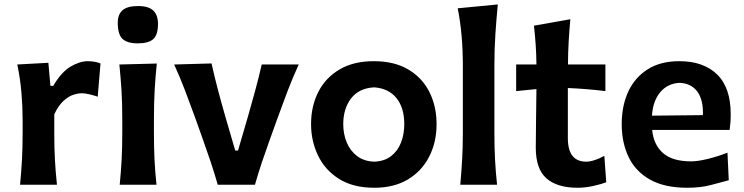

<svg xmlns="http://www.w3.org/2000/svg" viewBox="-20 -841 3386 874"><path d="M71.3 0Q77.1 -59.6 80.1 -115Q83 -170.4 83 -238.3V-293Q83 -355 77.6 -418.7Q72.3 -482.4 58.6 -547.4L200.2 -555.2L209.5 -450.2H222.2Q260.3 -514.2 302 -538.3Q343.8 -562.5 379.4 -562.5Q392.1 -562.5 407.7 -560.3Q423.3 -558.1 437.5 -552.2L424.8 -400.9Q406.2 -407.2 386.2 -411.9Q366.2 -416.5 352.1 -416.5Q334.5 -416.5 312.7 -409.2Q291 -401.9 268.6 -381.3Q246.1 -360.8 227.1 -320.8V-231Q227.1 -168.5 230 -114Q232.9 -59.6 239.3 0Z M524.9 0Q530.8 -59.6 533.7 -115Q536.6 -170.4 536.6 -238.3V-293Q536.6 -372.6 533 -430.4Q529.3 -488.3 523.4 -547.4L693.8 -551.8Q687.5 -491.7 684.1 -432.9Q680.7 -374 680.7 -293V-238.3Q680.7 -170.4 683.3 -115Q686 -59.6 692.4 0ZM607.4 -643.6Q559.6 -643.6 537.8 -663.8Q516.1 -684.1 516.1 -737.3Q516.1 -775.4 537.8 -794.4Q559.6 -813.5 608.4 -813.5Q656.2 -813.5 677.7 -793Q699.2 -772.5 699.2 -731.9Q699.2 -682.6 677.7 -663.1Q656.2 -643.6 607.4 -643.6Z M971.2 0Q956.5 -51.8 939 -104.2Q921.4 -156.7 903.3 -207L868.7 -304.2Q846.7 -364.7 823.5 -426Q800.3 -487.3 772.9 -547.4L942.9 -552.2Q956.5 -491.2 972.4 -430.9Q988.3 -370.6 1005.9 -309.6L1050.8 -155.8H1063.5L1108.4 -309.6Q1126.5 -372.1 1142.3 -430.9Q1158.2 -489.7 1171.4 -547.4H1339.8Q1312 -486.8 1288.6 -425.3Q1265.1 -363.8 1243.2 -302.7L1208 -205.1Q1189.5 -153.3 1172.4 -102.8Q1155.3 -52.2 1140.6 0Z M1684.1 13.7Q1586.9 13.7 1522.9 -26.9Q1459 -67.4 1427.5 -133.5Q1396 -199.7 1396 -275.9Q1396 -357.9 1429.2 -422.9Q1462.4 -487.8 1526.1 -525.1Q1589.8 -562.5 1681.2 -562.5Q1775.4 -562.5 1839.1 -524.4Q1902.8 -486.3 1935.1 -421.4Q1967.3 -356.4 1967.3 -275.9Q1967.3 -193.8 1933.8 -128.2Q1900.4 -62.5 1837.2 -24.4Q1773.9 13.7 1684.1 13.7ZM1683.6 -105Q1730 -106.9 1760.3 -130.4Q1790.5 -153.8 1805.4 -191.9Q1820.3 -230 1820.3 -275.9Q1820.3 -350.1 1784.9 -394.3Q1749.5 -438.5 1683.6 -443.4Q1614.3 -439.9 1578.4 -393.3Q1542.5 -346.7 1542.5 -275.9Q1542.5 -231 1558.3 -192.6Q1574.2 -154.3 1605.5 -130.6Q1636.7 -106.9 1683.6 -105Z M2075.2 0Q2080.6 -59.6 2083.7 -115Q2086.9 -170.4 2086.9 -238.3V-543Q2086.9 -610.4 2081.5 -674.8Q2076.2 -739.3 2063.5 -803.2L2246.1 -820.8Q2239.7 -755.4 2235.1 -686.5Q2230.5 -617.7 2230.5 -543V-238.3Q2230.5 -170.4 2233.4 -115Q2236.3 -59.6 2242.7 0Z M2609.4 13.7Q2516.6 13.7 2467.8 -28.8Q2418.9 -71.3 2418.9 -168.5Q2418.9 -234.9 2420.2 -301.5Q2421.4 -368.2 2421.9 -435.5L2329.6 -426.3V-547.4H2421.9Q2421.4 -595.2 2418.5 -637.2Q2415.5 -679.2 2410.6 -724.1L2576.2 -753.4Q2571.3 -698.7 2568.6 -651.4Q2565.9 -604 2565.4 -547.4H2735.8V-426.3Q2693.4 -431.6 2650.1 -435.1Q2606.9 -438.5 2564.9 -440.4V-211.9Q2564.9 -105 2648.9 -105Q2665 -105 2688 -112.5Q2710.9 -120.1 2731 -131.8L2739.7 -11.2Q2719.7 -3.4 2682.4 5.1Q2645 13.7 2609.4 13.7Z M3108.9 13.7Q3004.9 13.7 2939 -23.4Q2873 -60.5 2841.6 -126Q2810.1 -191.4 2810.1 -275.9Q2810.1 -359.9 2840.1 -424.3Q2870.1 -488.8 2928.5 -525.6Q2986.8 -562.5 3072.3 -562.5Q3182.1 -562.5 3244.1 -502.4Q3306.2 -442.4 3306.2 -321.3Q3306.2 -300.3 3304.9 -283.2Q3303.7 -266.1 3301.3 -249.5H2948.7Q2955.1 -182.1 2998 -144.3Q3041 -106.4 3126.5 -106.4Q3156.7 -106.4 3203.1 -117.9Q3249.5 -129.4 3291.5 -146L3297.4 -20.5Q3263.2 -11.2 3216.1 1.2Q3168.9 13.7 3108.9 13.7ZM3179.7 -316.9Q3182.1 -386.7 3154.1 -424.3Q3126 -461.9 3073.7 -463.9Q3019.5 -461.4 2985.8 -421.6Q2952.1 -381.8 2947.8 -314.5Z"/></svg>

Font: Pinar-FD SemiBold
Style: Regular
Weight: 600
Designer: Amin Abedi
Version: Version 2.000